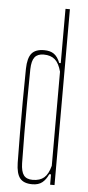

<svg xmlns="http://www.w3.org/2000/svg" viewBox="-56 -833 398 870"><g transform="rotate(5 143.0 -397.5)"><path d="M206 -800H226V0H206V-47H198Q187 -22 170 -8.5Q153 5 125 5Q86 5 69 -16Q52 -37 51 -86Q50 -158 49.5 -225Q49 -292 49.5 -362.5Q50 -433 51 -514Q52 -563 69.5 -584Q87 -605 126 -605Q154 -605 171 -593Q188 -581 199 -553H206ZM125 -15Q158 -15 177 -31.5Q196 -48 206 -86V-514Q196 -552 177 -568.5Q158 -585 126 -585Q98 -585 85 -568.5Q72 -552 71 -514Q70 -432 69.5 -361Q69 -290 69.5 -223.5Q70 -157 71 -86Q72 -48 84.5 -31.5Q97 -15 125 -15Z"/></g></svg>

Font: Big Shoulders Display Thin
Style: Regular
Weight: 100
Designer: Patric King
Foundry: XO Type Co
Version: Version 1.000; ttfautohint (v1.8.2)